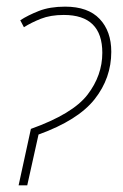

<svg xmlns="http://www.w3.org/2000/svg" viewBox="-20 -558 370 578"><path d="M36 0H62L96 -153Q215 -196 265 -259.5Q315 -323 315 -402Q315 -464 280 -501Q245 -538 176 -538Q130 -538 97 -525Q64 -512 41 -497L52 -476Q74 -490 103 -501.5Q132 -513 172 -513Q288 -513 288 -399Q288 -331 243.5 -273Q199 -215 73 -170Z"/></svg>

Font: Noto Sans UI SemiCondensed Thin
Style: Italic
Weight: 250
Width: 4
Italic angle: -12°
Designer: Monotype Design Team
Foundry: Monotype Imaging Inc.
Version: Version 1.901